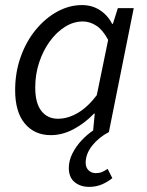

<svg xmlns="http://www.w3.org/2000/svg" viewBox="-20 -518 577 753"><path d="M329.5 214.9Q295.1 214.9 272.5 196.1Q249.9 177.3 249.9 141.1Q249.9 111.8 264.3 83.4Q278.7 55 300.7 31.8Q322.8 8.6 345.3 -6.3L351.6 -72.1H348.3Q312.8 -35 268.8 -11.5Q224.9 12 179.4 12Q115.3 12 77.3 -33.5Q39.4 -78.9 39.4 -164.4Q39.4 -234.2 61.1 -294.9Q82.7 -355.6 120.2 -401.2Q157.7 -446.7 204.6 -472.4Q251.5 -498.1 301.6 -498.1Q341.2 -498.1 371.9 -478.1Q402.7 -458.1 419.5 -424.7H422.8L442.2 -486.1H504.5L407 0Q367.7 20.4 341.8 52.8Q316 85.3 316 120.3Q316 139 327.4 150Q338.8 161 355.6 161Q369.1 161 379.4 156.9Q389.7 152.8 402 144.1L420.6 180.7Q400.4 196.7 378.2 205.8Q356.1 214.9 329.5 214.9ZM207.1 -52.3Q246.1 -52.3 285.1 -75.1Q324.2 -97.9 359.6 -144.8L404.2 -361.7Q383.2 -400.7 357.9 -417.2Q332.6 -433.8 304.7 -433.8Q268.2 -433.8 234.6 -412.6Q201 -391.3 174.9 -355.2Q148.8 -319.2 133.5 -272.8Q118.2 -226.4 118.2 -175.6Q118.2 -113.2 142.4 -82.7Q166.5 -52.3 207.1 -52.3Z"/></svg>

Font: Source Sans 3 VF
Style: Italic
Weight: 200
Italic angle: -11°
Designer: Paul D. Hunt
Foundry: Adobe Systems Incorporated
Version: Version 3.042;hotconv 1.0.118;makeotfexe 2.5.65603